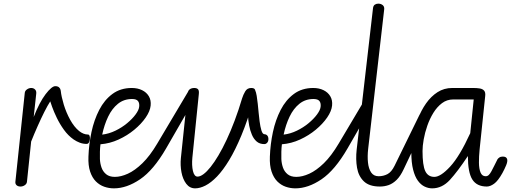

<svg xmlns="http://www.w3.org/2000/svg" viewBox="-20 -1024 2828 1054"><path d="M278 -489.5Q270 -489.5 255.8 -467.5Q241.5 -445.5 223.5 -409.8Q205.5 -374 186.5 -331.2Q167.5 -288.5 151 -247L128 -26.5Q127 -15 116.2 -7.5Q105.5 0 92.5 0Q79 0 71 -7.2Q63 -14.5 64.5 -27L116 -514Q117 -525.5 128 -533.2Q139 -541 151.5 -541Q164 -541 172.2 -533Q180.5 -525 179 -510.5L165 -382Q196.5 -462.5 230.2 -506.8Q264 -551 283.5 -551Q296.5 -551 303.8 -544.8Q311 -538.5 312.8 -529.5Q314.5 -520.5 311.2 -511.2Q308 -502 299.5 -495.8Q291 -489.5 278 -489.5ZM455.5 -234Q435.5 -234 417.8 -240.8Q400 -247.5 384 -258.5Q354 -279.5 331 -311.5Q308 -343.5 291.8 -377.2Q275.5 -411 266 -437.8Q256.5 -464.5 253.5 -474.5Q251.5 -481.5 254 -489.8Q256.5 -498 261.5 -506Q270 -518.5 282 -527.2Q294 -536 302.5 -536.5Q312 -536.5 313.5 -525.5Q317 -493 330.2 -449.5Q343.5 -406 365.2 -366.5Q387 -327 414.5 -304.5Q438.5 -285.5 463 -285.5Q469 -285.5 471.8 -278Q474.5 -270.5 473.5 -260.5Q473 -251 468.5 -242.5Q464 -234 455.5 -234Z M605.5 10Q578 10 552.2 1Q526.5 -8 506.2 -28.2Q486 -48.5 474.8 -82Q463.5 -115.5 465.5 -164.5Q468 -232.5 482.2 -299.2Q496.5 -366 524.8 -420.8Q553 -475.5 597.2 -508.2Q641.5 -541 703.5 -541Q735.5 -541 760 -529Q784.5 -517 797.2 -495.5Q810 -474 807 -444.5Q804 -414 780 -379Q756 -344 717.5 -312Q679 -280 631 -258Q583 -236 531.5 -232Q529 -211.5 528.5 -191Q528 -170.5 528.5 -151Q529.5 -127 537.2 -104.5Q545 -82 562.8 -67.5Q580.5 -53 610.5 -53ZM541 -285Q578.5 -289.5 614 -306.8Q649.5 -324 678 -347.8Q706.5 -371.5 724.2 -395.5Q742 -419.5 744 -437.5Q746.5 -457.5 737.8 -469Q729 -480.5 705 -480.5Q660 -480.5 627.5 -454.2Q595 -428 573.8 -383.8Q552.5 -339.5 541 -285ZM610.5 -53Q643.5 -53 682 -70.5Q720.5 -88 761.8 -128Q803 -168 843 -235.5L1013 -521.5Q1015.5 -526 1018 -526Q1021 -526 1022 -516.8Q1023 -507.5 1022.5 -493.5Q1022 -479.5 1020 -464Q1018 -446.5 1014 -430.2Q1010 -414 1005 -405.5L892 -209.5Q822.5 -89.5 749 -39.8Q675.5 10 605.5 10Q592.5 10 585.2 0.5Q578 -9 578 -20.5Q578 -32.5 585.8 -42.8Q593.5 -53 610.5 -53Z M1051.5 10Q1021.5 10 1002.5 -15Q983.5 -40 976.2 -78.2Q969 -116.5 973 -156.5L1010 -510Q1011.5 -526 1021.2 -533.5Q1031 -541 1046.5 -541Q1060.5 -541 1067 -534Q1073.5 -527 1071.5 -508L1036 -158.5Q1032 -116 1039.2 -85.2Q1046.5 -54.5 1064.5 -54.5Q1079 -54.5 1097.2 -68Q1115.5 -81.5 1136.2 -107.5Q1157 -133.5 1179.2 -171Q1201.5 -208.5 1224 -256.5Q1246.5 -304.5 1268 -361.5Q1289.5 -418.5 1309 -484Q1315 -503.5 1326 -522.2Q1337 -541 1359 -541Q1376.5 -541 1380 -531.5Q1383.5 -522 1379.5 -505.5Q1375.5 -489 1369.5 -468Q1338.5 -360.5 1305.2 -280.8Q1272 -201 1238.2 -145.2Q1204.5 -89.5 1171.5 -55.2Q1138.5 -21 1108 -5.5Q1077.5 10 1051.5 10ZM1431 -233Q1405.5 -233 1389 -247.2Q1372.5 -261.5 1362.8 -284.5Q1353 -307.5 1348 -334Q1342.5 -363 1341 -391.2Q1339.5 -419.5 1339.2 -440.5Q1339 -461.5 1337 -468Q1333.5 -479.5 1338 -495Q1342.5 -509.5 1352 -521.5Q1361.5 -533.5 1369.5 -535.5Q1377 -537 1380.5 -529.5Q1386 -517.5 1389.2 -497.8Q1392.5 -478 1395 -454Q1397.5 -430 1399.8 -405.2Q1402 -380.5 1405 -358.5Q1409 -328 1415.2 -307.5Q1421.5 -287 1432.5 -287Q1439 -287 1444 -283Q1452 -277 1453.2 -264.8Q1454.5 -252.5 1449 -243.5Q1446 -239 1441.5 -236Q1437 -233 1431 -233Z M1601.5 10Q1574 10 1548.2 1Q1522.5 -8 1502.2 -28.2Q1482 -48.5 1470.8 -82Q1459.5 -115.5 1461.5 -164.5Q1464 -232.5 1478.2 -299.2Q1492.5 -366 1520.8 -420.8Q1549 -475.5 1593.2 -508.2Q1637.5 -541 1699.5 -541Q1731.5 -541 1756 -529Q1780.5 -517 1793.2 -495.5Q1806 -474 1803 -444.5Q1800 -414 1776 -379Q1752 -344 1713.5 -312Q1675 -280 1627 -258Q1579 -236 1527.5 -232Q1525 -211.5 1524.5 -191Q1524 -170.5 1524.5 -151Q1525.5 -127 1533.2 -104.5Q1541 -82 1558.8 -67.5Q1576.5 -53 1606.5 -53ZM1537 -285Q1574.5 -289.5 1610 -306.8Q1645.5 -324 1674 -347.8Q1702.5 -371.5 1720.2 -395.5Q1738 -419.5 1740 -437.5Q1742.5 -457.5 1733.8 -469Q1725 -480.5 1701 -480.5Q1656 -480.5 1623.5 -454.2Q1591 -428 1569.8 -383.8Q1548.5 -339.5 1537 -285ZM1606.5 -53Q1639.5 -53 1678 -70.5Q1716.5 -88 1757.8 -128Q1799 -168 1839 -235.5L2009 -521.5Q2011.5 -526 2014 -526Q2017 -526 2018 -516.8Q2019 -507.5 2018.5 -493.5Q2018 -479.5 2016 -464Q2014 -446.5 2010 -430.2Q2006 -414 2001 -405.5L1888 -209.5Q1818.5 -89.5 1745 -39.8Q1671.5 10 1601.5 10Q1588.5 10 1581.2 0.5Q1574 -9 1574 -20.5Q1574 -32.5 1581.8 -42.8Q1589.5 -53 1606.5 -53Z M2065 0Q2007.5 0 1977.8 -28.2Q1948 -56.5 1940 -103Q1932 -149.5 1938 -203L2027.5 -978Q2029 -992.5 2037.2 -998.2Q2045.5 -1004 2056.5 -1004Q2071 -1004 2081 -995.8Q2091 -987.5 2089 -972L2001 -206Q1996.5 -166.5 2000 -132.2Q2003.5 -98 2017.5 -77.2Q2031.5 -56.5 2058.5 -56.5ZM2058.5 -56.5Q2084.5 -56.5 2106.8 -68Q2129 -79.5 2146 -114L2281.5 -391Q2287.5 -404 2291.5 -405Q2295 -406 2295 -394.5Q2295 -383 2292.5 -364Q2290 -345 2285.5 -323Q2280 -295.5 2273 -269Q2266 -242.5 2260 -230L2196 -95Q2178.5 -57.5 2157.8 -37Q2137 -16.5 2114 -8.2Q2091 0 2065 0Q2046.5 0 2038.2 -9Q2030 -18 2030 -29Q2030.5 -39.5 2037.8 -48Q2045 -56.5 2058.5 -56.5Z M2352.5 10Q2331.5 10 2311 0.2Q2290.5 -9.5 2274 -32Q2257.5 -54.5 2247.8 -92.8Q2238 -131 2238 -187.5Q2238 -228.5 2247 -276.5Q2256 -324.5 2274 -371.2Q2292 -418 2319 -456.5Q2346 -495 2381.8 -518Q2417.5 -541 2462.5 -541H2577Q2597.5 -541 2613.2 -538.5Q2629 -536 2637.5 -526.5Q2646 -517 2643.5 -496.5L2613 -205Q2609 -165 2609.2 -131.2Q2609.5 -97.5 2618 -77Q2626.5 -56.5 2646 -56.5Q2657.5 -56.5 2663.5 -47Q2669.5 -37.5 2670 -26.5Q2671 -16.5 2666.5 -8.2Q2662 0 2652.5 0Q2597.5 0 2573 -38.5Q2548.5 -77 2548.5 -167.5Q2492.5 -83 2449.8 -36.5Q2407 10 2352.5 10ZM2364.5 -53Q2399 -53 2451.2 -109.5Q2503.5 -166 2561.5 -293L2580.5 -478H2467.5Q2433.5 -478 2406.5 -457.8Q2379.5 -437.5 2359.2 -404.8Q2339 -372 2325.8 -334Q2312.5 -296 2306 -259.2Q2299.5 -222.5 2299.5 -195Q2299.5 -116.5 2314.5 -84.8Q2329.5 -53 2364.5 -53ZM2646 -56.5Q2656 -56.5 2663.2 -63.5Q2670.5 -70.5 2677.5 -83.5Q2684.5 -96.5 2693 -113.5L2711 -149.5Q2713.5 -154 2721 -159.2Q2728.5 -164.5 2740 -164.5Q2760 -164.5 2764 -150.5Q2767.5 -138 2758.5 -116.5Q2749.5 -95 2738 -74Q2714 -31 2692.5 -15.5Q2671 0 2652.5 0Q2634.5 0 2625.8 -9.8Q2617 -19.5 2617.5 -30.5Q2617.5 -40.5 2624.8 -48.5Q2632 -56.5 2646 -56.5Z"/></svg>

Font: Edu NSW ACT Cursive
Style: Regular
Weight: 400
Designer: Tina and Corey Anderson, Eben Sorkin, Mirko Velimirovic
Foundry: Sorkin Type Co.
Version: Version 2.000